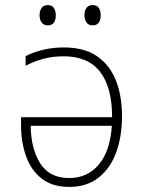

<svg xmlns="http://www.w3.org/2000/svg" viewBox="-20 -727 570 757"><path d="M232 -540Q311 -540 361.5 -506Q412 -472 436.5 -411Q461 -350 461 -269Q461 -189 438 -126Q415 -63 368.5 -26.5Q322 10 253 10Q187 10 145 -22.5Q103 -55 83 -110.5Q63 -166 63 -234V-265H422Q422 -383 374.5 -444Q327 -505 232 -505Q190 -505 154.5 -496Q119 -487 81 -468V-506Q150 -540 232 -540ZM101 -231Q102 -141 138.5 -83Q175 -25 253 -25Q324 -25 369 -77.5Q414 -130 421 -231ZM345 -627Q329 -627 321 -638.5Q313 -650 313 -667Q313 -685 321 -696Q329 -707 345 -707Q362 -707 369.5 -696Q377 -685 377 -667Q377 -649 369.5 -638Q362 -627 345 -627ZM168 -627Q152 -627 144 -638.5Q136 -650 136 -667Q136 -684 144 -695.5Q152 -707 168 -707Q185 -707 192.5 -695.5Q200 -684 200 -667Q200 -649 192.5 -638Q185 -627 168 -627Z"/></svg>

Font: Noto Sans Mono Condensed ExtraLight
Style: Regular
Weight: 200
Width: 3
Designer: Monotype Design Team
Foundry: Monotype Imaging Inc.
Version: Version 2.014; ttfautohint (v1.8.4.7-5d5b)